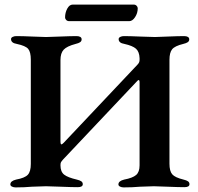

<svg xmlns="http://www.w3.org/2000/svg" viewBox="-20 -811 859 835"><path d="M25 -9Q25 -24 50 -30Q88 -37 101 -51Q114 -65 114 -98V-551Q114 -585 102.5 -598.5Q91 -612 53 -620Q28 -624 28 -641Q28 -647 35 -650.5Q42 -654 51 -654Q78 -654 122 -652Q162 -650 180 -650Q198 -650 240 -652Q288 -654 313 -654Q323 -654 329 -650.5Q335 -647 335 -640Q335 -632 328.5 -627.5Q322 -623 309 -620Q271 -610 257 -595Q243 -580 243 -550V-198Q243 -183 247 -183Q250 -183 257 -190L578 -530Q587 -539 587 -550V-558Q586 -586 571.5 -599Q557 -612 521 -620Q496 -624 496 -641Q496 -647 503 -650.5Q510 -654 519 -654Q544 -654 590 -652Q634 -650 654 -650Q671 -650 709 -652Q755 -654 781 -654Q791 -654 797 -650.5Q803 -647 803 -640Q803 -632 796.5 -627.5Q790 -623 777 -620Q740 -611 728.5 -596.5Q717 -582 717 -551V-99Q717 -67 729 -53Q741 -39 778 -30Q791 -27 797.5 -22.5Q804 -18 804 -10Q804 3 782 3Q757 3 709 1Q667 -1 649 -1Q631 -1 589 1Q556 4 518 4Q509 4 502 0.5Q495 -3 495 -9Q495 -24 520 -30Q557 -37 572 -50Q587 -63 587 -92V-454Q587 -461 584.5 -462.5Q582 -464 578 -460L254 -117Q247 -109 245 -105Q243 -101 243 -92Q243 -64 259 -51.5Q275 -39 314 -30Q327 -27 333.5 -22.5Q340 -18 340 -10Q340 3 318 3Q292 3 244 1Q200 -1 180 -1Q161 -1 119 1Q86 4 48 4Q39 4 32 0.5Q25 -3 25 -9ZM263 -735Q263 -756 272.5 -773.5Q282 -791 296 -791H562Q569 -791 574 -786Q579 -781 579 -775Q579 -754 567.5 -736.5Q556 -719 542 -719H281Q273 -719 268 -724Q263 -729 263 -735Z"/></svg>

Font: EB Garamond SemiBold
Style: Regular
Weight: 600
Designer: Georg Duffner and Octavio Pardo
Foundry: Georg Duffner
Version: Version 1.000